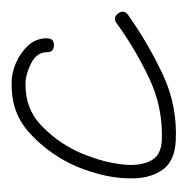

<svg xmlns="http://www.w3.org/2000/svg" viewBox="-16 -292 323 331"><g transform="rotate(-90 145.5 -126.5)"><path d="M245 -207Q245 -195 233 -195Q221 -195 221 -207Q221 -225 201.5 -234.5Q182 -244 168 -244Q125 -245 96.5 -218.5Q68 -192 51 -157Q44 -143 36.5 -119.5Q29 -96 27 -71Q25 -46 34 -28Q43 -10 70 -9Q126 -7 176.5 -31Q227 -55 271 -87Q281 -94 288 -84Q295 -74 285 -67Q237 -33 183 -7.5Q129 18 68 15Q33 13 18.5 -7.5Q4 -28 3.5 -58Q3 -88 11 -117.5Q19 -147 29 -167Q50 -209 84 -239Q118 -269 168 -268Q185 -268 202.5 -260.5Q220 -253 232.5 -239.5Q245 -226 245 -207Q245 -207 245 -207Q245 -207 245 -207Z"/></g></svg>

Font: FRB American Cursive Light
Style: Italic
Weight: 300
Italic angle: -25°
Version: Version 2.0;Modular Font Editor K font №1